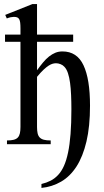

<svg xmlns="http://www.w3.org/2000/svg" viewBox="-20 -715 515 952"><path d="M426.3 -190.9Q426.3 -87.9 408.7 -13.4Q391.1 61 359.4 110.4Q327.6 159.7 283.2 185.5Q238.8 211.4 185.5 216.8V197.3Q210.4 191.4 231 180.9Q251.5 170.4 268.1 152.6Q284.7 134.8 296.9 107.9Q309.1 81.1 317.4 41.7Q325.7 2.4 329.8 -50.5Q334 -103.5 334 -173.3Q334 -210 332.5 -243.4Q331.1 -276.9 327.4 -304.4Q323.7 -332 316.9 -352.3Q310.1 -372.6 299.3 -383.8Q292 -392.1 280.5 -396.7Q269 -401.4 257.8 -401.4Q250.5 -401.4 241.7 -399.2Q232.9 -397 221.7 -389.9Q210.4 -382.8 196.3 -369.6Q182.1 -356.4 163.6 -334V-85.4Q163.6 -66.9 166.5 -54Q169.4 -41 177 -33.2Q184.6 -25.4 197.8 -22Q210.9 -18.6 231.4 -18.6V0H14.6V-18.6Q35.2 -18.6 48.1 -22Q61 -25.4 68.4 -33.2Q75.7 -41 78.6 -54Q81.5 -66.9 81.5 -85.4V-507.8H4.9V-543.5H81.5V-573.7Q81.5 -591.3 80.1 -602.5Q78.6 -613.8 75 -620.1Q71.3 -626.5 64.9 -628.9Q58.6 -631.3 48.8 -631.3Q42.5 -631.3 33.4 -629.6Q24.4 -627.9 13.7 -623.5L5.9 -641.1L140.6 -694.8H163.6V-543.5H342.8V-507.8H163.6V-366.7Q179.2 -388.2 193.6 -405.5Q208 -422.9 223.1 -434.8Q238.3 -446.8 254.4 -453.4Q270.5 -460 289.6 -460Q361.8 -460 394 -391.4Q426.3 -322.8 426.3 -190.9Z"/></svg>

Font: Doulos SIL Compact
Style: Regular
Weight: 400
Designer: Walt Agee, Victor Gaultney, Peter Martin, Debbi Hosken
Foundry: SIL International
Version: Version 4.110; 2011; Maintenance release ; LnSpcTght